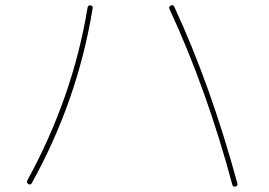

<svg xmlns="http://www.w3.org/2000/svg" viewBox="-20 -721 1040 742"><path d="M877.9 -6.8Q779.3 -375 634.8 -686.5Q630.9 -695.3 640.1 -699.7Q649.4 -704.1 653.3 -695.3Q793.9 -392.6 897.5 -11.7Q899.4 -2 889.6 0Q879.9 2 877.9 -6.8ZM89.8 -9.8Q81.1 -14.6 85.9 -24.4Q261.7 -345.7 318.4 -691.4Q320.3 -702.1 330.1 -700.2Q339.8 -698.2 337.9 -688.5Q280.3 -333 102.5 -12.7Q97.7 -4.9 89.8 -9.8Z"/></svg>

Font: Rounded Mgen+ 1m thin
Style: Regular
Weight: 100
Designer: [Source Han Sans]
Ryoko NISHIZUKA  (kana & ideographs); Paul D. Hunt (Latin, Greek & Cyrillic); Wenlong ZHANG  (bopomofo
Version: Version 1.059.20150602